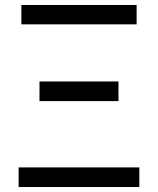

<svg xmlns="http://www.w3.org/2000/svg" viewBox="-20 -753 635 773"><path d="M55 -79H541V0H55ZM139 -425H457V-346H139ZM66 -733H530V-655H66Z"/></svg>

Font: Merged Yaku Han JP
Style: Regular
Weight: 400
Designer: Ryoko NISHIZUKA 西塚涼子 (kana, bopomofo & ideographs); Paul D. Hunt (Latin, Greek & Cyrillic); Sandoll Communications 산돌커뮤니
Foundry: Adobe
Version: Version 2.004